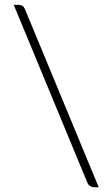

<svg xmlns="http://www.w3.org/2000/svg" viewBox="-20 -748 474 810"><path d="M38 -727.5H58.5Q78 -727.5 85.5 -709L396.5 42H377Q368.5 42 360.5 37.2Q352.5 32.5 348.5 22.5Z"/></svg>

Font: Lato 2
Style: Regular
Weight: 300
Designer: Lukasz Dziedzic with Adam Twardoch and Botio Nikoltchev
Foundry: tyPoland Lukasz Dziedzic
Version: Version 2.015; 2015-08-06; http://www.latofonts.com/